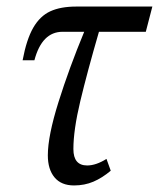

<svg xmlns="http://www.w3.org/2000/svg" viewBox="-20 -556 485 586"><path d="M126 -82Q126 -141 158.5 -244.5Q191 -348 237 -459H171Q108 -459 85 -372H49Q61 -436 81.5 -471.5Q102 -507 133.5 -521.5Q165 -536 213 -536H445L425 -459H282Q246 -335 225 -247Q204 -159 204 -101Q204 -51 246 -51Q273 -51 305 -71L318 -35Q292 -13 265 -1.5Q238 10 206 10Q167 10 146.5 -14.5Q126 -39 126 -82Z"/></svg>

Font: Noto Serif Cond
Style: Italic
Weight: 400
Width: 3
Italic angle: -12°
Designer: Monotype Design Team
Foundry: Monotype Imaging Inc.
Version: Version 1.001